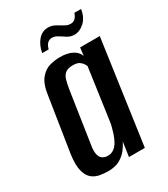

<svg xmlns="http://www.w3.org/2000/svg" viewBox="-163 -710 697 796"><g transform="rotate(-30 186.0 -312.5)"><path d="M117 8Q99 8 78 4.5Q57 1 41 -12Q25 -25 17.5 -53.5Q10 -82 17 -132L57 -388Q64 -440 84.5 -464.5Q105 -489 130.5 -495.5Q156 -502 179 -502Q214 -502 237 -490Q260 -478 267 -457L272 -495H366L296 0H220L230 -69Q222 -52 208.5 -34.5Q195 -17 173 -4.5Q151 8 117 8ZM147 -48Q164 -48 176.5 -57Q189 -66 197.5 -81Q206 -96 211.5 -112.5Q217 -129 220.5 -143Q224 -157 225 -165L260 -413Q258 -417 253.5 -424.5Q249 -432 239 -439Q229 -446 208 -446Q185 -446 173 -437Q161 -428 155.5 -410.5Q150 -393 146 -367L108 -115Q105 -93 108 -79.5Q111 -66 117.5 -59.5Q124 -53 132 -50.5Q140 -48 147 -48ZM279 -552Q265 -552 254 -557Q243 -562 231 -571Q222 -577 212 -582.5Q202 -588 190 -588Q177 -588 168 -579Q159 -570 155 -553H124Q130 -588 149.5 -610.5Q169 -633 197 -633Q212 -633 224 -627.5Q236 -622 248 -614Q258 -608 267 -603.5Q276 -599 287 -599Q301 -599 309.5 -607.5Q318 -616 323 -631H355Q349 -593 326.5 -572.5Q304 -552 279 -552Z"/></g></svg>

Font: Alumni Sans Thin SemiBold
Style: Italic
Weight: 600
Italic angle: -8°
Version: Version 1.016